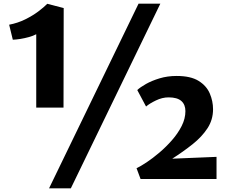

<svg xmlns="http://www.w3.org/2000/svg" viewBox="-20 -978 1253 1049"><path d="M178 -390V-791Q161.5 -782 138 -775.5Q114.5 -769 90.8 -765.2Q67 -761.5 50 -761L30 -843Q77 -852 117.5 -872Q158 -892 189 -915.2Q220 -938.5 239 -958V-957L328 -934L327 -390ZM737 -958H856L367 51H248ZM748 0 726 -59Q747.5 -69 780.8 -91Q814 -113 850.5 -144Q887 -175 919.5 -212Q952 -249 972.5 -289.5Q993 -330 993 -371Q993 -406.5 970.8 -426.2Q948.5 -446 901 -446Q866.5 -446 831.8 -429.2Q797 -412.5 778 -396L730 -486Q745.5 -501 777.2 -519Q809 -537 852 -550Q895 -563 945 -563Q1022 -563 1065.2 -536Q1108.5 -509 1126.2 -467.2Q1144 -425.5 1144 -381Q1144 -324 1113.8 -277.5Q1083.5 -231 1032.8 -190.5Q982 -150 921 -111L1163 -121V0Z"/></svg>

Font: Koeln Type Sans ExtraBold
Style: Regular
Weight: 800
Designer: Eben Sorkin
Foundry: Eben Sorkin
Version: Version 2.001